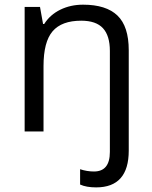

<svg xmlns="http://www.w3.org/2000/svg" viewBox="-20 -565 654 825"><path d="M533.2 82Q533.2 240.2 393.1 240.2Q351.1 240.2 324.2 228V162.1Q353.5 171.9 383.8 171.9Q452.1 171.9 452.1 87.9V-346.2Q452.1 -411.6 422.4 -443.8Q392.6 -476.1 329.1 -476.1Q245.1 -476.1 206.1 -430.7Q167 -385.3 167 -280.8V0H85.9V-535.2H151.9L165 -461.9H169.9Q195.3 -502 239.3 -523.4Q283.2 -544.9 336.9 -544.9Q436 -544.9 484.6 -498.3Q533.2 -451.7 533.2 -349.1Z"/></svg>

Font: OpenSans
Style: Regular
Weight: 400
Foundry: Ascender Corporation
Version: Version 1.10